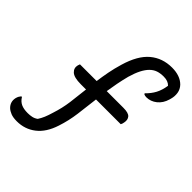

<svg xmlns="http://www.w3.org/2000/svg" viewBox="-338 -908 1252 1252"><g transform="rotate(45 288.0 -282.0)"><path d="M-55 64H-49Q-33 90 -9.5 101Q14 112 52 112Q72 112 90.5 108Q109 104 125 92Q138 72 147.5 49.5Q157 27 167 -7Q188 -71 196.5 -135Q205 -199 212 -266H164Q101 -266 78 -287.5Q55 -309 63 -340Q65 -344 66 -347.5Q67 -351 68 -354H222Q228 -398 237 -445.5Q246 -493 261 -543Q295 -659 357.5 -711.5Q420 -764 508 -764Q583 -764 624 -723Q645 -701 649.5 -672.5Q654 -644 646 -616L643 -605Q630 -560 597.5 -534Q565 -508 525 -508Q512 -508 501 -514V-520Q531 -549 548.5 -582Q566 -615 573 -661Q552 -684 511 -684Q480 -684 456.5 -676Q433 -668 413 -648Q394 -629 378 -598Q362 -567 348 -519Q337 -476 329 -435Q321 -394 315 -354H469Q516 -354 531 -336.5Q546 -319 540 -290Q539 -283 537 -277Q535 -271 532 -266H304Q295 -189 285.5 -116Q276 -43 253 26Q225 113 169 156.5Q113 200 39 200Q5 200 -16.5 191.5Q-38 183 -52 170Q-82 140 -73 99Q-70 87 -65.5 79Q-61 71 -55 64Z"/></g></svg>

Font: Recursive Mn Csl St
Style: Italic
Weight: 400
Italic angle: -15°
Monospace: yes
Version: Version 1.079;hotconv 1.0.112;makeotfexe 2.5.65598; ttfautoh